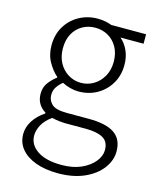

<svg xmlns="http://www.w3.org/2000/svg" viewBox="-119 -628 782 963"><g transform="rotate(15 272.0 -146.5)"><path d="M275 254Q208 254 159 236Q110 218 83 185.5Q56 153 56 108Q56 73 77 39.5Q98 6 136 -19V-24Q115 -36 101.5 -57.5Q88 -79 88 -110Q88 -145 108 -170Q128 -195 147 -208V-212Q121 -234 99.5 -271.5Q78 -309 78 -358Q78 -414 103.5 -456.5Q129 -499 172.5 -523Q216 -547 268 -547Q291 -547 309.5 -543Q328 -539 341 -534H522V-485H402Q427 -464 442 -431Q457 -398 457 -357Q457 -302 431.5 -259.5Q406 -217 363.5 -193Q321 -169 268 -169Q247 -169 224 -175Q201 -181 183 -191Q166 -178 153.5 -160Q141 -142 141 -117Q141 -89 162 -69.5Q183 -50 241 -50H354Q444 -50 487.5 -20.5Q531 9 531 73Q531 119 499.5 161Q468 203 410.5 228.5Q353 254 275 254ZM268 -214Q304 -214 334 -232Q364 -250 382.5 -282.5Q401 -315 401 -358Q401 -402 383 -434Q365 -466 335 -483Q305 -500 268 -500Q232 -500 202 -483Q172 -466 154.5 -434.5Q137 -403 137 -358Q137 -315 155 -282.5Q173 -250 203 -232Q233 -214 268 -214ZM281 209Q340 209 382.5 190Q425 171 449 141.5Q473 112 473 81Q473 37 442 19.5Q411 2 353 2H243Q234 2 215.5 0Q197 -2 176 -7Q142 17 126.5 45.5Q111 74 111 101Q111 149 155.5 179Q200 209 281 209Z"/></g></svg>

Font: Noto Sans TC Thin Light
Style: Regular
Weight: 300
Version: Version 2.004-H2;hotconv 1.0.118;makeotfexe 2.5.65603